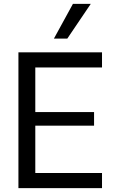

<svg xmlns="http://www.w3.org/2000/svg" viewBox="-20 -970 609 990"><path d="M327 -771 448 -950H356L258 -771ZM506 -622V-700H75V0H506V-78H162V-322H465V-392H162V-622Z"/></svg>

Font: Be Vietnam
Style: Regular
Weight: 400
Designer: Gabriel Lam
Foundry: TypeRant
Version: Version 4.000